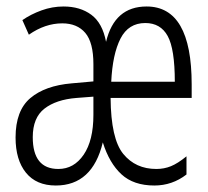

<svg xmlns="http://www.w3.org/2000/svg" viewBox="-20 -562 640 592"><path d="M297 -123Q317 -59 354.5 -24.5Q392 10 456 10Q511 10 555 -24V-80Q528 -58 507 -49.5Q486 -41 462 -41Q398 -41 360 -87.5Q322 -134 321 -260H571V-302Q571 -542 432 -542Q333 -542 307 -433Q296 -491 261.5 -516.5Q227 -542 176 -542Q141 -542 108 -530Q75 -518 49 -500L69 -455Q119 -490 172 -490Q218 -490 243 -460.5Q268 -431 268 -364V-311L201 -305Q119 -298 73.5 -259.5Q28 -221 28 -138Q28 -69 60 -29.5Q92 10 152 10Q265 10 297 -123ZM428 -491Q475 -491 497 -451Q519 -411 519 -310H323Q327 -395 351.5 -443Q376 -491 428 -491ZM81 -139Q81 -199 117 -227Q153 -255 216 -260L268 -264V-208Q268 -129 238 -85Q208 -41 160 -41Q81 -41 81 -139Z"/></svg>

Font: Noto Sans Mono UI Light
Style: Regular
Weight: 300
Designer: Monotype Design team
Foundry: Monotype Imaging Inc.
Version: 1.000